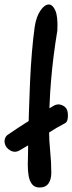

<svg xmlns="http://www.w3.org/2000/svg" viewBox="-32 -832 323 857"><path d="M56 -161Q37 -150 20 -157.5Q3 -165 -5 -178Q-14 -194 -11 -208.5Q-8 -223 2 -230Q49 -262 80.5 -282Q112 -302 140 -319Q168 -336 206 -359Q224 -370 241 -364Q258 -358 265 -346Q272 -334 271 -311.5Q270 -289 260 -283Q223 -264 176.5 -234Q130 -204 56 -161ZM145 5Q122 5 110.5 -10.5Q99 -26 95.5 -49Q92 -72 92 -96Q92 -108 92.5 -119.5Q93 -131 93 -141Q93 -165 94 -215Q95 -265 97 -329.5Q99 -394 102 -464Q105 -534 110.5 -599Q116 -664 123 -713Q130 -758 148.5 -785Q167 -812 186 -812Q203 -812 215 -785Q227 -758 224 -696Q205 -581 196 -474Q187 -367 187 -253Q187 -205 192 -157Q197 -109 197 -61Q197 -30 184 -12.5Q171 5 145 5Z"/></svg>

Font: Fuzzy Bubbles
Style: Bold
Weight: 700
Designer: Robert E. Leuschke
Foundry: Robert E. Leuschke
Version: Version 1.010; ttfautohint (v1.8.3)